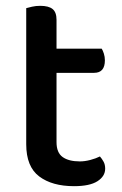

<svg xmlns="http://www.w3.org/2000/svg" viewBox="-20 -625 419 659"><path d="M174 -137Q174 -101 195 -86Q216 -71 254 -71Q271 -71 290 -76Q309 -81 323 -88Q330 -80 335.5 -70Q341 -60 341 -46Q341 -20 314.5 -3Q288 14 234 14Q159 14 114.5 -19.5Q70 -53 70 -130V-597Q77 -599 90 -602Q103 -605 118 -605Q147 -605 160.5 -594Q174 -583 174 -557V-458H329Q333 -452 336.5 -441Q340 -430 340 -418Q340 -375 303 -375H174V-137Z"/></svg>

Font: Baloo Bhaina 2 Medium
Style: Regular
Weight: 500
Designer: Yesha Goshar, Manish Minz, Shuchita Grover and Ek Type
Foundry: Ek Type
Version: Version 1.640;hotconv 1.0.111;makeotfexe 2.5.65597; ttfautoh